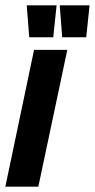

<svg xmlns="http://www.w3.org/2000/svg" viewBox="-41 -696 354 716"><path d="M-21 0 86 -510H210L102 0ZM68 -557 59 -672V-676H170L158 -561V-557ZM191 -557 182 -672V-676H293L281 -561V-557Z"/></svg>

Font: Saira UltraCondensed Black
Style: Italic
Weight: 900
Width: 1
Italic angle: -12°
Designer: Hector Gatti with collaboration of the Omnibus-Type team
Foundry: Omnibus-Type
Version: Version 1.101